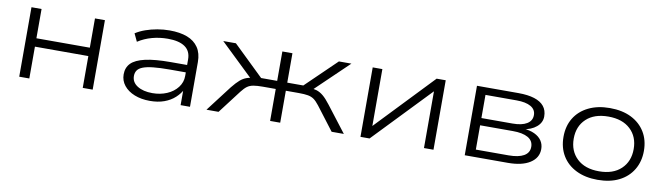

<svg xmlns="http://www.w3.org/2000/svg" viewBox="-33 -910 4600 1331"><g transform="rotate(10 2267.5 -244.5)"><path d="M110 0V-489H181V-283H557V-489H627V0H557V-224H181V0Z M1030 8Q969 8 921.5 -11Q874 -30 847 -64Q820 -98 820 -142Q820 -190 850 -220.5Q880 -251 947.5 -266.5Q1015 -282 1128 -282H1258V-230H1132Q1060 -230 1013.5 -225Q967 -220 940.5 -209.5Q914 -199 903 -182.5Q892 -166 892 -143Q892 -99 932.5 -73.5Q973 -48 1038 -48Q1094 -48 1140.5 -68Q1187 -88 1214.5 -124Q1242 -160 1242 -204V-321Q1242 -380 1200.5 -409Q1159 -438 1080 -438Q1022 -438 969 -423.5Q916 -409 871 -380L845 -435Q876 -455 914.5 -468.5Q953 -482 996 -489.5Q1039 -497 1082 -497Q1155 -497 1206 -477.5Q1257 -458 1284.5 -417.5Q1312 -377 1312 -315V0H1246V-114L1254 -115Q1237 -81 1206 -52.5Q1175 -24 1131 -8Q1087 8 1030 8Z M1428 0 1567 -182Q1596 -218 1618 -237Q1640 -256 1665 -264.5Q1690 -273 1727 -275L1705 -254L1460 -489H1549L1763 -282H1876V-489H1947V-282H2060L2274 -489H2362L2117 -254L2095 -275Q2132 -273 2156 -265.5Q2180 -258 2203 -239Q2226 -220 2255 -182L2395 0H2309L2184 -164Q2163 -191 2145.5 -203.5Q2128 -216 2103.5 -220.5Q2079 -225 2038 -225H1947V0H1876V-225H1785Q1744 -225 1719 -220.5Q1694 -216 1676.5 -203.5Q1659 -191 1638 -164L1513 0Z M2512 0V-489H2580V-77H2569L2962 -489H3026V0H2959V-411H2970L2576 0Z M3246 0V-489H3538Q3605 -489 3650.5 -474.5Q3696 -460 3719 -431.5Q3742 -403 3742 -360Q3742 -317 3706 -286.5Q3670 -256 3609 -247L3610 -253Q3660 -250 3693.5 -234Q3727 -218 3744 -192.5Q3761 -167 3761 -134Q3761 -72 3705 -36Q3649 0 3550 0ZM3315 -52H3545Q3615 -52 3652.5 -73.5Q3690 -95 3690 -137Q3690 -180 3652.5 -201.5Q3615 -223 3545 -223H3315ZM3315 -274H3534Q3599 -274 3634.5 -295.5Q3670 -317 3670 -357Q3670 -396 3634.5 -416.5Q3599 -437 3534 -437H3315Z M4181 8Q4095 8 4031 -23.5Q3967 -55 3932.5 -112Q3898 -169 3898 -245Q3898 -321 3932.5 -377.5Q3967 -434 4031 -465.5Q4095 -497 4181 -497Q4269 -497 4332 -465.5Q4395 -434 4429.5 -377.5Q4464 -321 4464 -245Q4464 -170 4429.5 -112.5Q4395 -55 4332 -23.5Q4269 8 4181 8ZM4181 -52Q4280 -52 4336 -105Q4392 -158 4392 -245Q4392 -332 4336 -384.5Q4280 -437 4181 -437Q4082 -437 4026 -384.5Q3970 -332 3970 -245Q3970 -158 4026 -105Q4082 -52 4181 -52Z"/></g></svg>

Font: Nunito Sans 10pt Expanded Light
Style: Regular
Weight: 300
Width: 7
Designer: Vernon Adams
Foundry: Vernon Adams
Version: Version 3.101;gftools[0.9.27]